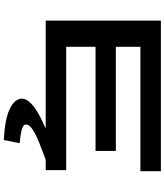

<svg xmlns="http://www.w3.org/2000/svg" viewBox="54 -718 891 1040"><g transform="rotate(90 500.0 -198.5)"><path d="M92 0V-624H908V-513H234V-380H798V-270H234V-111H902V0ZM756 141 739 227Q623 221 569 194Q515 167 515 129Q515 102 545.5 75Q576 48 631 21Q686 -6 757 -32L846 0Q794 19 750.5 36.5Q707 54 681 71.5Q655 89 655 107Q655 123 686 130.5Q717 138 756 141Z"/></g></svg>

Font: Inconsolata UltraExpanded ExtraBold
Style: Regular
Weight: 800
Width: 9
Monospace: yes
Designer: Raph Levien, Cyreal, Brenton Simpson
Foundry: Raph Levien, Cyreal, Google
Version: Version 3.001; ttfautohint (v1.8.2.53-6de2)